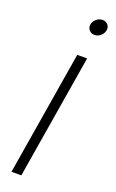

<svg xmlns="http://www.w3.org/2000/svg" viewBox="-140 -741 470 777"><g transform="rotate(20 94.5 -352.0)"><path d="M22.5 0 110.8 -535.6H153.3L64.9 0ZM147.9 -635.3Q133.8 -635.3 125.2 -645.3Q116.7 -655.3 118.7 -669.4Q121.1 -683.6 133.1 -693.6Q145 -703.6 159.2 -703.6Q173.8 -703.6 182.4 -693.6Q190.9 -683.6 188.5 -669.4Q186 -655.3 174.3 -645.3Q162.6 -635.3 147.9 -635.3Z"/></g></svg>

Font: Inter Display Extra Light
Style: Italic
Weight: 200
Italic angle: -9.39999°
Designer: Rasmus Andersson
Foundry: rsms
Version: Version 4.000;git-4fc901f